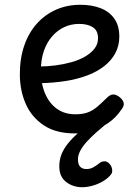

<svg xmlns="http://www.w3.org/2000/svg" viewBox="-20 -539 566 803"><path d="M293 19Q214 19 163 -15Q112 -49 87.5 -105Q63 -161 63 -228Q63 -295 81.5 -348.5Q100 -402 134 -440Q168 -478 214.5 -498.5Q261 -519 316 -519Q365 -519 401.5 -504.5Q438 -490 458.5 -460.5Q479 -431 479 -386Q479 -348 462.5 -317Q446 -286 416 -262.5Q386 -239 345 -223.5Q304 -208 253 -200Q202 -192 145 -191V-261Q178 -261 212.5 -265.5Q247 -270 279 -279Q311 -288 336 -302.5Q361 -317 375.5 -336Q390 -355 390 -379Q390 -411 368.5 -425Q347 -439 311 -439Q278 -439 249.5 -426Q221 -413 198.5 -387.5Q176 -362 163.5 -326Q151 -290 151 -244Q151 -189 168.5 -148Q186 -107 218 -84Q250 -61 295 -61Q325 -61 346 -68.5Q367 -76 385.5 -91.5Q404 -107 426 -129Q441 -144 453.5 -144Q466 -144 480 -133Q494 -122 497 -109.5Q500 -97 490 -84Q465 -46 431 -23.5Q397 -1 361.5 9Q326 19 293 19ZM324 244Q285 244 256.5 222Q228 200 228 157Q228 130 237 107Q246 84 263.5 62Q281 40 306.5 17Q332 -6 366 -32L428 -33V-24Q405 -5 383.5 14Q362 33 344.5 52Q327 71 316.5 90Q306 109 306 128Q306 149 315.5 158.5Q325 168 341 168Q356 168 368 162Q380 156 399 141Q406 136 416 135.5Q426 135 436 144Q446 154 448.5 167Q451 180 446 188Q434 205 412.5 218Q391 231 367.5 237.5Q344 244 324 244Z"/></svg>

Font: Playwrite AR
Style: Regular
Weight: 400
Designer: Veronika Burian, José Scaglione
Foundry: TypeTogether
Version: Version 1.002